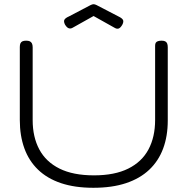

<svg xmlns="http://www.w3.org/2000/svg" viewBox="-20 -880 889 911"><path d="M423 11Q335 11 269.5 -11Q204 -33 160.5 -75Q117 -117 95.5 -176.5Q74 -236 74 -310V-657Q74 -668 77 -674.5Q80 -681 86.5 -684Q93 -687 104 -687Q115 -687 121.5 -684Q128 -681 131.5 -674Q135 -667 135 -656V-310Q135 -230 166.5 -171Q198 -112 262.5 -80Q327 -48 426 -48Q524 -48 588.5 -80Q653 -112 684.5 -171Q716 -230 716 -311V-663Q716 -672 719 -677Q722 -682 729 -684.5Q736 -687 747 -687Q757 -687 763.5 -684Q770 -681 773 -674Q776 -667 776 -656V-308Q776 -234 754 -175Q732 -116 688 -74.5Q644 -33 578 -11Q512 11 423 11ZM424 -860Q428 -860 430.5 -859Q433 -858 438 -856L542 -802Q559 -794 563.5 -785.5Q568 -777 560 -762Q551 -747 542.5 -744.5Q534 -742 524 -748L424 -804L324 -748Q315 -743 306 -746Q297 -749 288 -764Q281 -779 286 -787Q291 -795 307 -802L410 -856Q415 -858 417.5 -859Q420 -860 424 -860Z"/></svg>

Font: Fredoka SemiExpanded Light
Style: Regular
Weight: 300
Width: 6
Designer: Ben Nathan
Foundry: Milena B. Brandão, Ben Nathan
Version: Version 2.001